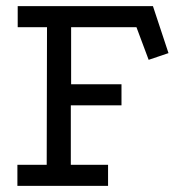

<svg xmlns="http://www.w3.org/2000/svg" viewBox="-20 -609 600 629"><path d="M38 -589H481L532 -435L467 -413L427 -520H213V-333H378V-264H212V-69H334V0H37V-69H133L134 -520H38Z"/></svg>

Font: Podkova VF Beta
Style: Regular
Weight: 400
Designer: Ilya Yudin
Foundry: Cyreal (www.cyreal.org)
Version: Version 2.100